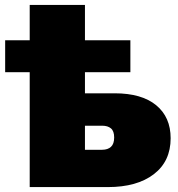

<svg xmlns="http://www.w3.org/2000/svg" viewBox="-20 -762 727 782"><path d="M1 -468V-598H511V-468ZM447 -382Q557 -382 616 -333.5Q675 -285 675 -199Q675 -105 606.5 -52.5Q538 0 419 0H101V-742H326V-382ZM396 -152Q419 -152 432 -164Q445 -176 445 -202Q445 -228 432 -239Q419 -250 396 -250H326V-152Z"/></svg>

Font: MOST Montserrat Black
Style: Regular
Weight: 900
Designer: Julieta Ulanovsky
Foundry: Julieta Ulanovsky
Version: Version 8.000;March 11, 2024;FontCreator 15.0.0.2926 64-bit